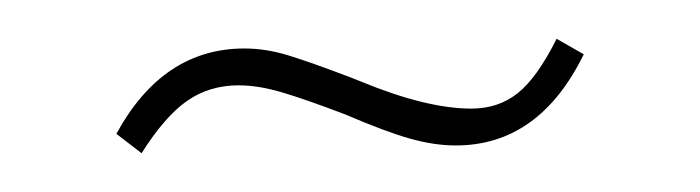

<svg xmlns="http://www.w3.org/2000/svg" viewBox="-20 -330 361 99"><path d="M40 -261Q64 -305 106 -305Q117 -305 128.5 -301.5Q140 -298 161 -290L166 -288Q200 -274 223 -274Q237 -274 247 -282Q257 -290 267 -310L281 -302Q258 -255 215 -255Q204 -255 191.5 -258.5Q179 -262 158 -271Q137 -279 125 -282.5Q113 -286 103 -286Q88 -286 76.5 -278Q65 -270 53 -251Z"/></svg>

Font: Moniqa Thin Paragraph
Style: Regular
Weight: 100
Designer: Rajesh Rajput
Foundry: Rajesh Rajput
Version: Version 1.000